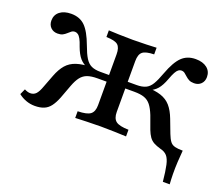

<svg xmlns="http://www.w3.org/2000/svg" viewBox="-97 -572 993 850"><g transform="rotate(20 399.0 -147.0)"><path d="M740.3 133.1Q735.5 83.9 729.4 56.9Q723.4 29.8 712.1 16.9Q700.8 4 679.8 -0.8Q659.7 -6.5 646.8 -13.7Q633.9 -21 625.4 -33.1Q616.9 -45.2 609.7 -63.7L587.1 -125.8Q575.8 -154 563.3 -169.8Q550.8 -185.5 532.7 -191.9Q514.5 -198.4 485.5 -198.4H424.2V-229.8H483.9Q510.5 -229.8 527 -237.5Q543.5 -245.2 555.2 -264.5Q566.9 -283.9 579.8 -319.4Q601.6 -378.2 627 -402.8Q652.4 -427.4 691.9 -427.4Q725.8 -427.4 745.6 -411.7Q765.3 -396 765.3 -369.4Q765.3 -349.2 752.8 -336.7Q740.3 -324.2 720.2 -324.2Q705.6 -324.2 696.4 -329Q687.1 -333.9 679.8 -340.7Q672.6 -347.6 665.7 -352.8Q658.9 -358.1 649.2 -358.1Q641.9 -358.1 635.5 -353.2Q629 -348.4 622.6 -336.7Q616.1 -325 608.1 -303.2Q596 -270.2 581 -252.8Q566.1 -235.5 541.1 -225.8L525 -236.3Q569.4 -235.5 597.6 -226.2Q625.8 -216.9 644 -196Q662.1 -175 675 -141.1L699.2 -77.4Q707.3 -56.5 715.7 -45.2Q724.2 -33.9 738.3 -30.2Q752.4 -26.6 775.8 -26.6Q773.4 -0.8 771.8 28.6Q770.2 58.1 770.6 85.1Q771 112.1 772.6 133.1ZM91.9 11.3Q70.2 11.3 50.4 4Q30.6 -3.2 14.5 -16.1L26.6 -42.7Q41.9 -34.7 54 -34.7Q70.2 -34.7 80.6 -45.6Q91.1 -56.5 100.8 -83.9L122.6 -141.1Q135.5 -175 153.6 -196Q171.8 -216.9 200.4 -226.2Q229 -235.5 272.6 -236.3L256.5 -225.8Q232.3 -235.5 216.9 -252.8Q201.6 -270.2 189.5 -303.2Q182.3 -325 175.8 -336.7Q169.4 -348.4 162.5 -353.2Q155.6 -358.1 148.4 -358.1Q138.7 -358.1 131.9 -352.8Q125 -347.6 117.7 -340.7Q110.5 -333.9 101.2 -329Q91.9 -324.2 77.4 -324.2Q57.3 -324.2 44.8 -336.7Q32.3 -349.2 32.3 -369.4Q32.3 -396 52 -411.7Q71.8 -427.4 105.6 -427.4Q146 -427.4 171 -402.8Q196 -378.2 217.7 -319.4Q230.6 -283.9 242.7 -264.5Q254.8 -245.2 271.4 -237.5Q287.9 -229.8 313.7 -229.8H373.4V-198.4H312.1Q283.1 -198.4 264.9 -191.9Q246.8 -185.5 234.3 -169.8Q221.8 -154 211.3 -125.8L187.9 -62.9Q177.4 -36.3 164.9 -19.8Q152.4 -3.2 134.7 4Q116.9 11.3 91.9 11.3ZM279 0V-31.5Q322.6 -32.3 338.7 -44.8Q354.8 -57.3 354.8 -87.9V-327.4Q354.8 -358.9 340.7 -371Q326.6 -383.1 286.3 -383.9V-415.3Q302.4 -414.5 334.7 -413.3Q366.9 -412.1 400 -412.1Q433.1 -412.1 464.1 -413.3Q495.2 -414.5 511.3 -415.3V-383.9Q471.8 -383.1 457.3 -371Q442.7 -358.9 442.7 -327.4V-87.9Q442.7 -57.3 458.9 -44.8Q475 -32.3 518.5 -31.5V0Q499.2 -0.8 465.3 -2Q431.5 -3.2 398.4 -3.2Q366.9 -3.2 333.5 -2Q300 -0.8 279 0Z"/></g></svg>

Font: Playfair 12pt Medium
Style: Regular
Weight: 500
Designer: Claus Eggers Sørensen
Foundry: Claus Eggers Sørensen
Version: Version 2.000;gftools[0.9.28]